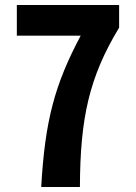

<svg xmlns="http://www.w3.org/2000/svg" viewBox="-20 -744 540 764"><path d="M144 0H298C299 -272 334 -436 454 -634V-724H47V-602H301C198 -408 159 -265 144 0Z"/></svg>

Font: Noto Sans Mono CJK TC
Style: Bold
Weight: 700
Designer: Ryoko NISHIZUKA 西塚涼子 (kana, bopomofo & ideographs); Paul D. Hunt (Latin, Greek & Cyrillic); Sandoll Communications 산돌커뮤니
Foundry: Adobe
Version: Version 2.004;hotconv 1.0.118;makeotfexe 2.5.65603